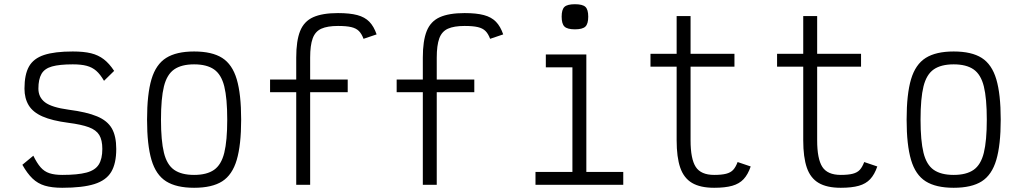

<svg xmlns="http://www.w3.org/2000/svg" viewBox="-20 -876 4840 910"><path d="M275 14Q226 14 192.5 4Q159 -6 134 -30Q109 -54 86 -95L138 -138Q155 -103 172.5 -83Q190 -63 214.5 -55Q239 -47 275 -47Q348 -47 389.5 -58Q431 -69 448 -96Q465 -123 465 -170Q465 -212 450.5 -236Q436 -260 401 -273Q366 -286 304 -294Q227 -304 181.5 -324Q136 -344 116 -377Q96 -410 96 -456Q96 -523 117.5 -561Q139 -599 189 -615.5Q239 -632 325 -632Q377 -632 411.5 -623.5Q446 -615 472 -595Q498 -575 521 -540L473 -493Q455 -524 436 -540.5Q417 -557 391 -564Q365 -571 325 -571Q262 -571 226.5 -561Q191 -551 176.5 -525.5Q162 -500 162 -456Q162 -415 193.5 -391Q225 -367 306 -356Q391 -345 440 -324.5Q489 -304 510 -267.5Q531 -231 531 -170Q531 -101 507 -61Q483 -21 427 -3.5Q371 14 275 14Z M900 14Q816 14 767.5 -16.5Q719 -47 698 -118Q677 -189 677 -309Q677 -430 698 -500.5Q719 -571 767.5 -601.5Q816 -632 900 -632Q985 -632 1033 -601.5Q1081 -571 1102 -500.5Q1123 -430 1123 -309Q1123 -189 1102 -118Q1081 -47 1033 -16.5Q985 14 900 14ZM900 -47Q960 -47 994.5 -71Q1029 -95 1043 -152Q1057 -209 1057 -309Q1057 -410 1043 -466.5Q1029 -523 994.5 -547Q960 -571 900 -571Q840 -571 805.5 -547Q771 -523 757 -466.5Q743 -410 743 -309Q743 -209 757 -152Q771 -95 805.5 -71Q840 -47 900 -47Z M1384 0V-603Q1384 -683 1402.5 -729Q1421 -775 1464.5 -794.5Q1508 -814 1582 -814Q1638 -814 1673.5 -804.5Q1709 -795 1730.5 -773Q1752 -751 1765 -713L1703 -692Q1694 -716 1681 -729Q1668 -742 1645 -747.5Q1622 -753 1582 -753Q1532 -753 1503 -740Q1474 -727 1462 -694Q1450 -661 1450 -603V0ZM1260 -439V-499H1628V-439Z M1984 0V-603Q1984 -683 2002.5 -729Q2021 -775 2064.5 -794.5Q2108 -814 2182 -814Q2238 -814 2273.5 -804.5Q2309 -795 2330.5 -773Q2352 -751 2365 -713L2303 -692Q2294 -716 2281 -729Q2268 -742 2245 -747.5Q2222 -753 2182 -753Q2132 -753 2103 -740Q2074 -727 2062 -694Q2050 -661 2050 -603V0ZM1860 -439V-499H2228V-439Z M2693 0V-599L2734 -557H2567V-618H2759V0ZM2518 0V-61H2934V0ZM2705 -737Q2669 -737 2655.5 -750Q2642 -763 2642 -797Q2642 -831 2655.5 -843.5Q2669 -856 2705 -856Q2741 -856 2754.5 -843.5Q2768 -831 2768 -797Q2768 -763 2754.5 -750Q2741 -737 2705 -737Z M3365 14Q3299 14 3260 -9Q3221 -32 3204 -81.5Q3187 -131 3187 -211V-560H3063V-621H3187V-800H3253V-621H3461V-560H3253V-211Q3253 -123 3277.5 -85Q3302 -47 3365 -47Q3400 -47 3421.5 -52.5Q3443 -58 3455 -71Q3467 -84 3476 -108L3538 -87Q3525 -49 3504.5 -27Q3484 -5 3450.5 4.5Q3417 14 3365 14Z M3965 14Q3899 14 3860 -9Q3821 -32 3804 -81.5Q3787 -131 3787 -211V-560H3663V-621H3787V-800H3853V-621H4061V-560H3853V-211Q3853 -123 3877.5 -85Q3902 -47 3965 -47Q4000 -47 4021.5 -52.5Q4043 -58 4055 -71Q4067 -84 4076 -108L4138 -87Q4125 -49 4104.5 -27Q4084 -5 4050.5 4.5Q4017 14 3965 14Z M4500 14Q4416 14 4367.5 -16.5Q4319 -47 4298 -118Q4277 -189 4277 -309Q4277 -430 4298 -500.5Q4319 -571 4367.5 -601.5Q4416 -632 4500 -632Q4585 -632 4633 -601.5Q4681 -571 4702 -500.5Q4723 -430 4723 -309Q4723 -189 4702 -118Q4681 -47 4633 -16.5Q4585 14 4500 14ZM4500 -47Q4560 -47 4594.5 -71Q4629 -95 4643 -152Q4657 -209 4657 -309Q4657 -410 4643 -466.5Q4629 -523 4594.5 -547Q4560 -571 4500 -571Q4440 -571 4405.5 -547Q4371 -523 4357 -466.5Q4343 -410 4343 -309Q4343 -209 4357 -152Q4371 -95 4405.5 -71Q4440 -47 4500 -47Z"/></svg>

Font: Victor Mono Light
Style: Regular
Weight: 300
Monospace: yes
Designer: Rune Bjørnerås
Version: Version 1.561;gftools[0.9.30]